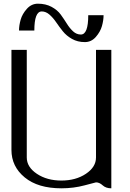

<svg xmlns="http://www.w3.org/2000/svg" viewBox="-20 -1020 706 1040"><path d="M541 -937.5Q541 -910.2 532.2 -878.9Q523.4 -847.7 499 -819.8Q474.6 -792 439.5 -792Q400.4 -792 370.1 -809.1Q339.8 -826.2 320.3 -850.6Q300.8 -875 284.2 -899.4Q267.6 -923.8 248 -940.9Q228.5 -958 206.1 -958Q166 -958 166 -854.5H83Q83 -881.8 91.8 -913.1Q100.6 -944.3 125.5 -972.2Q150.4 -1000 185.5 -1000Q227.5 -1000 259.3 -982.9Q291 -965.8 309.1 -940.9Q327.1 -916 342.3 -891.6Q357.4 -867.2 376 -850.1Q394.5 -833 418 -833Q458 -833 458 -937.5ZM583 0Q553.7 0 536.1 -16.1Q518.6 -32.2 500 -32.2Q498 -32.2 438.5 -16.1Q378.9 0 312.5 0Q185.5 0 113.8 -59.1Q42 -118.2 42 -208V-750H125V-167Q125 -115.2 179.7 -78.6Q234.4 -42 312.5 -42Q390.6 -42 445.3 -78.6Q500 -115.2 500 -167V-750H583Z"/></svg>

Font: okolaks
Style: Regular
Weight: 500
Version: Version 000.6.0